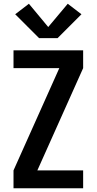

<svg xmlns="http://www.w3.org/2000/svg" viewBox="-20 -1003 515 1023"><path d="M52 0V-95L296 -640H52V-735H423V-640L179 -95H423V0ZM188 -800 61 -927 134 -983 237 -859 341 -983 414 -927 287 -800Z"/></svg>

Font: Iosevka QP
Style: Bold
Weight: 700
Designer: Belleve Invis
Foundry: Belleve Invis
Version: Version 20.0.0; ttfautohint (v1.8.4)